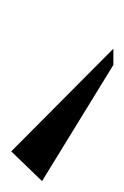

<svg xmlns="http://www.w3.org/2000/svg" viewBox="12 -762 225 347"><g transform="rotate(-90 124.5 -588.5)"><path d="M180.7 -496.1 -29.3 -625 24.4 -680.7 210 -496.1Z"/></g></svg>

Font: Happy Times at the IKOB Italic
Style: Regular
Weight: 400
Designer: Lucas Le Bihan
Foundry: Lucas Le Bihan
Version: Version 1.000;PS 1.0;hotconv 1.0.88;makeotf.lib2.5.647800